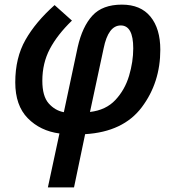

<svg xmlns="http://www.w3.org/2000/svg" viewBox="-20 -570 759 830"><path d="M187 240H300L348 10Q513 0 593 -106.5Q673 -213 673 -355Q673 -446 630.5 -498Q588 -550 507 -550Q423 -550 379.5 -502.5Q336 -455 316 -367L256 -85Q218 -92 190.5 -123Q163 -154 163 -221Q163 -297 195.5 -358.5Q228 -420 291 -481L216 -548Q134 -475 90 -397.5Q46 -320 46 -214Q46 -114 100 -59Q154 -4 237 7ZM369 -86 428 -361Q448 -460 502 -460Q556 -460 556 -361Q556 -303 538 -242.5Q520 -182 479 -138Q438 -94 369 -86Z"/></svg>

Font: Noto Sans UI Medium
Style: Italic
Weight: 500
Italic angle: -12°
Designer: Monotype Design Team
Foundry: Monotype Imaging Inc.
Version: Version 1.901